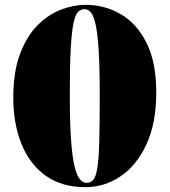

<svg xmlns="http://www.w3.org/2000/svg" viewBox="-20 -764 702 795"><path d="M334 11Q235 11 168.5 -37Q102 -85 68.5 -169Q35 -253 35 -359Q35 -467 63 -541Q91 -615 135.5 -659.5Q180 -704 232.5 -724Q285 -744 334 -744Q414 -744 480.5 -705Q547 -666 587 -586Q627 -506 627 -381Q627 -253 586 -165.5Q545 -78 478.5 -33.5Q412 11 334 11ZM338 -7Q356 -7 366.5 -19.5Q377 -32 383 -68.5Q389 -105 391 -176.5Q393 -248 393 -366Q393 -485 388.5 -556.5Q384 -628 375.5 -664.5Q367 -701 355.5 -713.5Q344 -726 330 -726Q315 -726 303.5 -715Q292 -704 284.5 -669Q277 -634 273 -564Q269 -494 269 -376Q269 -261 274 -188Q279 -115 288.5 -76Q298 -37 310.5 -22Q323 -7 338 -7Z"/></svg>

Font: Display Black
Style: Regular
Weight: 900
Designer: Latin by Veronika Burian and Jose Scaglione. Greek by Irene Vlachou. Cyrillic by Vera Evstafieva.
Foundry: TypeTogether
Version: Version 3.002